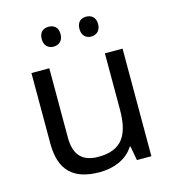

<svg xmlns="http://www.w3.org/2000/svg" viewBox="-110 -822 837 924"><g transform="rotate(-15 309.0 -360.0)"><path d="M169 -681C169 -647 190 -631 216 -631C241 -631 263 -647 263 -681C263 -716 241 -730 216 -730C190 -730 169 -716 169 -681ZM357 -681C357 -647 378 -631 403 -631C428 -631 450 -647 450 -681C450 -716 428 -730 403 -730C378 -730 357 -716 357 -681ZM533 -536H445V-257C445 -132 406 -63 287 -63C206 -63 168 -105 168 -191V-536H79V-185C79 -49 145 10 274 10C343 10 409 -15 444 -71H448L461 0H533Z"/></g></svg>

Font: Noto Sans Brahmi
Style: Regular
Weight: 400
Designer: Monotype Design Team
Foundry: Monotype Imaging Inc.
Version: Version 2.004